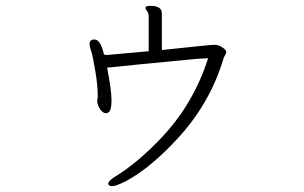

<svg xmlns="http://www.w3.org/2000/svg" viewBox="-20 -580 1040 656"><path d="M495 -560Q533 -560 533 -534V-409Q699 -427 713 -427Q727 -427 740 -418Q753 -409 753 -403Q753 -397 749.5 -392Q746 -387 744 -381Q698 -227 587 -107Q495 -7 412 38Q377 56 363.5 56Q350 56 350 47Q350 38 374 23Q451 -24 534 -112Q642 -227 691 -381Q654 -380 570 -371L446 -359Q406 -355 378.5 -352Q351 -349 346 -349Q361 -272 361 -236.5Q361 -201 350 -196L347 -194L343 -193Q332 -193 323 -205.5Q314 -218 312 -233L314 -251Q314 -289 305.5 -338Q297 -387 294 -397Q291 -407 288.5 -415Q286 -423 286 -430Q286 -445 303 -445Q320 -445 331 -410Q335 -397 335 -394Q341 -392 344.5 -392Q348 -392 488 -405V-522Q488 -536 482.5 -542Q477 -548 477 -553V-555Q478 -560 495 -560Z"/></svg>

Font: LXGW WenKai Light
Style: Regular
Weight: 300
Designer: LXGW / Fontworks Inc.
Foundry: LXGW / Fontworks Inc.
Version: Version 1.501; October 10, 2024